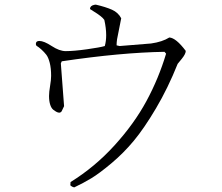

<svg xmlns="http://www.w3.org/2000/svg" viewBox="-20 -768 960 830"><path d="M394 -748Q437 -738 464 -726Q491 -714 504 -689L486 -598Q484 -584 484 -572L497 -569L633 -580Q682 -587 712 -606Q741 -604 783 -548Q783 -535 766 -514Q749 -493 748 -492Q706 -387 654.5 -300Q603 -213 558.5 -159.5Q514 -106 461.5 -62Q409 -18 375 2.5Q341 23 301 42Q291 40 284 33L285 19Q390 -46 475 -139.5Q560 -233 613 -331Q666 -429 698 -536L691 -544Q503 -541 247 -503L243 -494L257 -309L246 -286Q242 -281 236 -281Q231 -281 225 -284Q219 -287 210.5 -293.5Q202 -300 197 -315.5Q192 -331 192 -353Q192 -370 196.5 -396.5Q201 -423 201 -440Q201 -473 195 -496.5Q189 -520 180 -531.5Q171 -543 159.5 -553.5Q148 -564 138 -570Q135 -573 135 -578Q135 -591 150 -591Q170 -591 203.5 -569Q237 -547 264 -547Q299 -547 356 -555Q413 -563 433 -569Q439 -590 439 -616Q439 -646 431 -682Q421 -697 383 -720L369 -729Q369 -743 387 -747Q389 -747 394 -748Z"/></svg>

Font: cwTeXMing
Style: Medium
Weight: 500
Version: Version 1.17